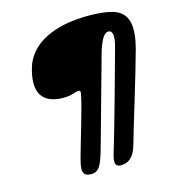

<svg xmlns="http://www.w3.org/2000/svg" viewBox="-105 -686 779 868"><g transform="rotate(-15 285.0 -252.5)"><path d="M216.5 95C255 95 267.5 62.5 290 -19L396.5 -401C401.5 -420 423.5 -508 455.5 -508C477 -508 481.5 -483 468.5 -434C451 -369 358.5 -36 339.5 22.5C320.5 81 333.5 91 356 91C389.5 91 418 73.5 433.5 15.5C446.5 -32.5 527 -291 555.5 -397.5C584 -504 566.5 -551.5 527.5 -576C487 -601.5 394 -602 348.5 -599C253 -594 113.5 -560.5 79.5 -435.5C53 -340.5 77 -283 157 -272.5C191.5 -268 219.5 -273 231.5 -277.5C244 -282.5 262.5 -287 265 -279C270 -262.5 200 -36 190 2.5C173.5 61.5 168.5 95 216.5 95Z"/></g></svg>

Font: Gluten
Style: Bold Italic
Weight: 700
Italic angle: -13°
Designer: Tyler Finck
Foundry: Etcetera Type Company
Version: Version 0.920